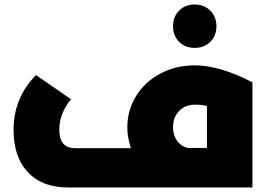

<svg xmlns="http://www.w3.org/2000/svg" viewBox="-20 -829 1189 849"><path d="M909.9 -644Q882.8 -617.2 840.8 -617.2Q798.8 -617.2 772 -644Q745.1 -670.9 745.1 -712.9Q745.1 -754.9 772 -782Q798.8 -809.1 840.8 -809.1Q882.8 -809.1 909.9 -782Q937 -754.9 937 -712.9Q937 -670.9 909.9 -644ZM840.8 -540Q952.1 -540 1096.2 -464.8V0H280.8Q166.5 0 103.3 -67.4Q40 -134.8 40 -253.9Q40 -396.5 139.2 -497.1L293.9 -390.1Q242.2 -327.1 242.2 -254.9Q242.2 -173.8 312 -173.8H559.1Q543 -221.2 543 -265.1Q543 -342.3 582.5 -405.5Q622.1 -468.8 690.4 -504.4Q758.8 -540 840.8 -540ZM745.1 -266.1Q745.1 -231.4 762.7 -206.8Q780.3 -182.1 810.1 -174.8H895V-359.9Q873.5 -366.2 842.8 -366.2Q799.3 -366.2 772.2 -338.4Q745.1 -310.5 745.1 -266.1Z"/></svg>

Font: Montserrat-Arabic ExtraBold
Style: Regular
Weight: 800
Designer: Mohamed Gaber
Foundry: Kief Type Foundry
Version: Version 5.008;PS 005.008;hotconv 1.0.88;makeotf.lib2.5.64775